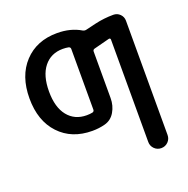

<svg xmlns="http://www.w3.org/2000/svg" viewBox="-133 -682 984 1004"><g transform="rotate(-20 359.5 -180.0)"><path d="M321.3 -101.6Q331.1 -104.5 331.1 -114.3V-452.1Q331.1 -461.9 321.3 -464.8Q306.6 -467.8 289.1 -467.8Q222.7 -467.8 184.1 -419.4Q145.5 -371.1 145.5 -282.7Q145.5 -194.3 184.1 -146.5Q222.7 -98.6 289.1 -98.6Q306.6 -98.6 321.3 -101.6ZM496.1 -533.2Q546.9 -544.9 598.6 -544.9Q620.1 -544.9 635.3 -529.8Q650.4 -514.6 650.4 -493.2V142.6Q650.4 165 634.8 180.7Q619.1 196.3 596.7 196.3Q574.2 196.3 558.6 180.7Q543 165 543 142.6V-427.7Q543 -431.6 540 -433.6Q537.1 -435.5 533.2 -434.6L446.3 -412.1Q436.5 -409.2 436.5 -399.4V-140.6Q436.5 -98.6 416.5 -64.5Q396.5 -30.3 359.4 -20.5Q326.2 -11.7 289.1 -11.7Q174.8 -11.7 106 -85Q37.1 -158.2 37.1 -283.2Q37.1 -408.2 106 -481.9Q174.8 -555.7 289.1 -555.7Q364.3 -555.7 419.9 -522.5Q428.7 -517.6 438.5 -519.5Z"/></g></svg>

Font: Gen Jyuu GothicX Medium
Style: Regular
Weight: 500
Designer: Ryoko NISHIZUKA (kana &amp; ideographs); Paul D. Hunt (Latin, Greek &amp; Cyrillic); Wenlong ZHANG (bopomofo); Sandoll C
Version: Version 1.058.20140828